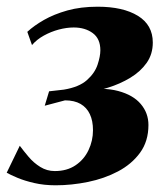

<svg xmlns="http://www.w3.org/2000/svg" viewBox="-33 -544 497 573"><path d="M133 9Q98.5 9 69.2 2.2Q40 -4.5 18.8 -13.5Q-2.5 -22.5 -13 -28.5L26 -109Q37.5 -93.5 52.5 -75.8Q67.5 -58 87.2 -45.8Q107 -33.5 130.5 -33.5Q167 -33.5 192.5 -50.8Q218 -68 231.2 -96Q244.5 -124 244.5 -155.5Q244.5 -183.5 235.2 -203.2Q226 -223 207.5 -233.8Q189 -244.5 161 -244.5L100.5 -228.5L113.5 -271.5L157.5 -276.5Q203 -284 226.5 -305Q250 -326 258.2 -351Q266.5 -376 266.5 -394Q266.5 -428.5 243.8 -445.2Q221 -462 187 -462Q166 -462 142.5 -455.8Q119 -449.5 97.8 -437.8Q76.5 -426 62.5 -409.5L48.5 -449Q68.5 -467.5 98.2 -484.5Q128 -501.5 168 -512.8Q208 -524 258.5 -524Q334 -524 378.5 -496.8Q423 -469.5 423 -417Q423 -382.5 404.8 -356.5Q386.5 -330.5 356 -312Q325.5 -293.5 288.8 -282.2Q252 -271 216.5 -266.5L208.5 -274.5Q274.5 -284.5 319.5 -272.5Q364.5 -260.5 387.2 -233.5Q410 -206.5 410 -171Q410 -122.5 385 -88.2Q360 -54 319.2 -32.5Q278.5 -11 229.5 -1Q180.5 9 133 9Z"/></svg>

Font: Merriweather 120pt ExtraBold
Style: Italic
Weight: 800
Italic angle: -7.8°
Version: Version 2.101